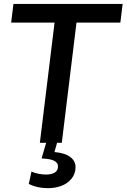

<svg xmlns="http://www.w3.org/2000/svg" viewBox="-20 -731 648 983"><path d="M276.9 121.1Q276.9 85.4 206.1 81.1L192.9 80.1L219.7 -11.2H275.4L258.8 47.4Q313 52.2 339.8 72.8Q366.7 93.3 366.7 124.5Q366.7 158.7 346.2 183.8Q325.7 209 293.9 220.7Q262.2 232.4 224.6 232.4Q170.4 232.4 127.4 210.9L141.1 147.5Q176.3 162.6 216.8 162.6Q243.2 162.6 260 152.6Q276.9 142.6 276.9 121.1ZM184.1 0 259.3 -615.2H37.1L48.8 -710.9H607.9L596.2 -615.2H371.6L296.4 0Z"/></svg>

Font: Muli
Style: Semi-BoldItalic
Weight: 600
Italic angle: -7°
Designer: Vernon Adams
Foundry: newtypography
Version: Version 2.0; ttfautohint (v1.00rc1.2-2d82) -l 8 -r 50 -G 200